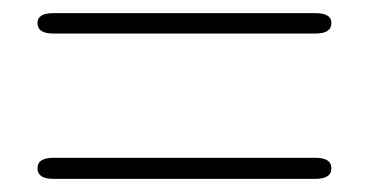

<svg xmlns="http://www.w3.org/2000/svg" viewBox="-20 -509 561 292"><path d="M61 -237Q37 -237 37 -253Q37 -269 61 -269H460Q484 -269 484 -253Q484 -237 460 -237ZM61 -458Q37 -458 37 -474Q37 -489 61 -489H460Q484 -489 484 -474Q484 -458 460 -458Z"/></svg>

Font: Resource Han Rounded KR ExtraLight
Style: Regular
Weight: 250
Designer: Cyano Hao (round all glyphs); Ryoko NISHIZUKA 西塚涼子 (kana, bopomofo & ideographs); Paul D. Hunt (Latin, Greek & Cyrillic)
Foundry: Cyano Hao
Version: 0.990